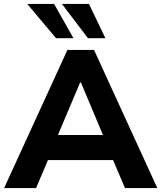

<svg xmlns="http://www.w3.org/2000/svg" viewBox="-20 -960 823 980"><path d="M1 0 324 -705H460L783 0H618L535 -195L600 -143H182L247 -195L164 0ZM389 -539 260 -234 234 -271H548L521 -234L393 -539ZM429 -765 296 -940H434L518 -765ZM266 -765 119 -940H256L355 -765Z"/></svg>

Font: Nunito Sans 9pt ExtraBold
Style: Regular
Weight: 800
Version: Version 3.101;gftools[0.9.27]